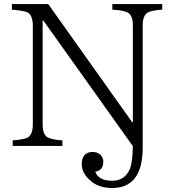

<svg xmlns="http://www.w3.org/2000/svg" viewBox="-20 -735 856 954"><path d="M689 -2Q689 199.2 537.1 199.2Q475.6 199.2 436 168Q386.2 128.9 386.2 81.1Q386.2 20 441.4 20Q464.8 20 480 35.2Q493.2 48.8 493.2 68.8Q493.2 112.3 453.1 118.2Q469.7 163.1 537.1 163.1Q602.5 163.1 627 100.1Q638.7 66.9 640.1 -8.8L194.8 -633.8H191.9V-116.7Q191.9 -65.4 217.8 -51.8Q240.2 -40.5 290 -37.6V-9.8H43V-37.6Q91.3 -41 114.3 -49.8Q143.1 -63.5 143.1 -116.7V-605Q143.1 -659.2 117.2 -672.9Q99.6 -682.1 39.1 -687V-714.8H219.7L637.2 -127H640.1V-608.9Q640.1 -659.2 614.3 -672.9Q591.8 -684.1 538.1 -687V-714.8H786.1V-687Q737.3 -683.6 717.8 -674.8Q689 -661.1 689 -608.9Z"/></svg>

Font: I.Ming
Style: Regular
Weight: 400
Designer: Ichiten Fonts Project
Version: Version 5.10 Mar 24, 2018